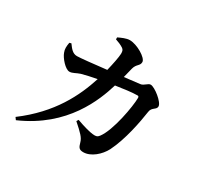

<svg xmlns="http://www.w3.org/2000/svg" viewBox="-173 -1014 1345 1290"><g transform="rotate(30 500.0 -369.5)"><path d="M78 37 91 55C413 -85 511 -348 551 -480C610 -489 675 -498 716 -498C723 -498 727 -494 727 -485C727 -421 691 -214 634 -139C622 -123 612 -119 586 -122C562 -124 513 -137 455 -158L446 -143C509 -87 532 -65 541 -31C550 2 558 15 590 15C649 15 709 -38 738 -94C792 -203 820 -350 833 -439C838 -477 875 -477 875 -504C875 -537 788 -605 757 -605C736 -605 721 -576 693 -573L574 -559L593 -635C604 -677 632 -677 632 -708C632 -741 542 -794 486 -794C459 -794 425 -778 402 -767V-752C423 -745 446 -736 464 -724C477 -715 480 -706 480 -685C479 -657 467 -598 454 -545C351 -533 256 -523 231 -523C197 -523 178 -549 156 -579L142 -575C137 -546 135 -523 145 -499C157 -465 207 -407 239 -407C263 -407 282 -423 313 -433C340 -441 387 -451 429 -459C380 -306 292 -123 78 37Z"/></g></svg>

Font: Source Han Serif CN
Style: Bold
Weight: 700
Designer: Ryoko NISHIZUKA 西塚涼子 (kana & ideographs); Frank Grießhammer (Latin, Greek & Cyrillic); Wenlong ZHANG 张文龙 (bopomofo); San
Foundry: Adobe
Version: Version 2.003;hotconv 1.1.1;makeotfexe 2.6.0